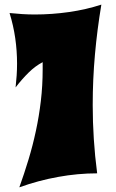

<svg xmlns="http://www.w3.org/2000/svg" viewBox="-20 -739 499 824"><path d="M415 -719.2Q397 -611.8 387.5 -505.1Q377.9 -398.4 377.9 -288.1Q377.9 -214.8 382.6 -142.3Q387.2 -69.8 397 4.9Q314 4.9 229.2 20.3Q144.5 35.6 63 64.9Q84 6.3 102.3 -54Q120.6 -114.3 134 -177Q147.5 -239.7 155.3 -305.7Q163.1 -371.6 163.1 -441.9V-472.2Q131.3 -455.6 102.8 -427.5Q74.2 -399.4 46.9 -363.8Q49.8 -389.6 51.5 -415Q53.2 -440.4 53.2 -465.8Q53.2 -521 45.4 -575.2Q37.6 -629.4 21 -683.1Q48.8 -680.2 75.9 -678.5Q103 -676.8 129.9 -676.8Q202.6 -676.8 276.1 -687.3Q349.6 -697.8 415 -719.2Z"/></svg>

Font: Shojumaru
Style: Regular
Weight: 400
Version: Version 1.001